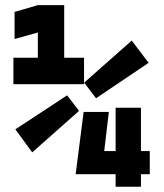

<svg xmlns="http://www.w3.org/2000/svg" viewBox="-20 -713 626 733"><path d="M268.6 -47.9 269 -49.3 299.3 -285.6H395.5L377.9 -136.2H421.4V-301.8H518.1V-136.2H551.8V-47.9H518.1V0H421.4V-47.9ZM31.2 -391.6V-492.7H124.5V-588.9L35.6 -564V-667.5L124.5 -693.4H225.1V-492.7H300.8V-391.6ZM346.7 -337.9 301.3 -397.5 482.9 -558.1 547.4 -473.1ZM103 -131.3 38.6 -219.2 236.3 -349.1 281.7 -289.6Z"/></svg>

Font: Cascadia Mono
Style: Bold
Weight: 700
Monospace: yes
Designer: Aaron Bell
Foundry: Saja Typeworks
Version: Version 2404.023; ttfautohint (v1.8.4)